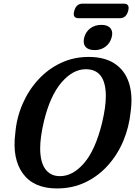

<svg xmlns="http://www.w3.org/2000/svg" viewBox="-20 -1023 742 1054"><path d="M466.5 -710.5Q554.5 -710.5 610 -673.5Q665.5 -636.5 687.5 -569.2Q709.5 -502 697.5 -412Q689 -325.5 656.8 -249Q624.5 -172.5 571.2 -113.8Q518 -55 447.8 -21.8Q377.5 11.5 293 11.5Q165 11.5 105.5 -70.5Q46 -152.5 64 -292Q71 -376.5 103.8 -452Q136.5 -527.5 190 -585.8Q243.5 -644 313.8 -677.2Q384 -710.5 466.5 -710.5ZM309 -56Q380 -56 441.8 -127.8Q503.5 -199.5 540 -347Q550.5 -391.5 555.8 -428.5Q561 -465.5 561 -496Q560.5 -643 451 -643Q380 -643 317.5 -570.2Q255 -497.5 221 -356.5Q200 -267.5 200.5 -205Q201.5 -130.5 230 -93.2Q258.5 -56 309 -56ZM499.5 -748Q464 -748 449 -766.8Q434 -785.5 442.5 -818Q451 -849 476 -867.8Q501 -886.5 536.5 -886.5Q571.5 -886.5 586.5 -867.8Q601.5 -849 593 -818Q584.5 -786 559.5 -767Q534.5 -748 499.5 -748ZM387.5 -962.5Q398 -1003 433.5 -1003H659Q694.5 -1003 683.5 -963Q673 -923 637.5 -923H412Q376.5 -923 387.5 -962.5Z"/></svg>

Font: Fraunces 144pt S100 SemiBold
Style: Italic
Weight: 600
Italic angle: -16°
Version: Version 1.000; ttfautohint (v1.8.3)